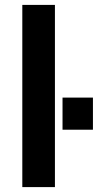

<svg xmlns="http://www.w3.org/2000/svg" viewBox="-20 -763 399 783"><path d="M71 0V-743H204V0ZM235 -234V-365H359V-234Z"/></svg>

Font: Saira SemiBold
Style: Regular
Weight: 600
Designer: Hector Gatti with collaboration of the Omnibus-Type team
Foundry: Omnibus-Type
Version: Version 1.100; ttfautohint (v1.8.3)